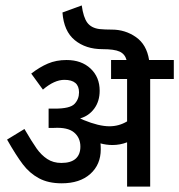

<svg xmlns="http://www.w3.org/2000/svg" viewBox="-20 -687 660 707"><path d="M533 -396V0H448V-163Q422 -153 394 -153Q372 -153 350 -159Q351 -152 351 -137Q351 -81 312.5 -46.5Q274 -12 207 -12Q158 -12 123.5 -30.5Q89 -49 64 -82Q39 -115 6 -173L70 -212Q98 -164 115 -140Q132 -116 154 -101.5Q176 -87 206 -87Q241 -87 258.5 -102.5Q276 -118 276 -147Q276 -180 252.5 -199.5Q229 -219 178 -216H159V-287H182Q238 -287 254.5 -304.5Q271 -322 271 -347Q271 -393 217 -393Q180 -393 138 -357L95 -416Q126 -440 156.5 -453Q187 -466 225 -466Q280 -466 313.5 -434.5Q347 -403 347 -353Q347 -314 327 -287Q307 -260 275 -251L288 -245Q344 -222 383 -222Q418 -222 448 -240V-396H389V-466H446Q440 -488 420.5 -497Q401 -506 357 -506Q296 -506 255.5 -539Q215 -572 210 -641L281 -667Q287 -623 301.5 -603.5Q316 -584 346 -580Q366 -578 392 -578Q441 -578 480.5 -550.5Q520 -523 529 -466H620V-396Z"/></svg>

Font: Cambay Devanagari
Style: Regular
Weight: 700
Designer: Pooja Saxena
Foundry: Pooja Saxena
Version: Version 1.095;PS 001.095;hotconv 1.0.70;makeotf.lib2.5.58329